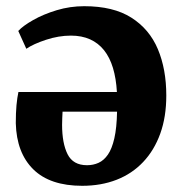

<svg xmlns="http://www.w3.org/2000/svg" viewBox="-20 -586 586 620"><path d="M245.5 14Q141.5 14 87.5 -39.2Q33.5 -92.5 31 -188Q31 -221.5 33.2 -246Q35.5 -270.5 39.5 -289H357.5Q355 -332.5 344.8 -366.5Q334.5 -400.5 316 -423.8Q297.5 -447 270.8 -459Q244 -471 209 -471Q169.5 -471 128.5 -457.5Q87.5 -444 65 -428.5L39 -486Q54 -502.5 87 -521.2Q120 -540 163 -553Q206 -566 252 -566Q346 -566 404.2 -529Q462.5 -492 489.8 -427.2Q517 -362.5 517 -277.5Q517 -208.5 497.5 -154.5Q478 -100.5 442.2 -62.8Q406.5 -25 356.5 -5.5Q306.5 14 245.5 14ZM261 -52.5Q281 -52.5 298.2 -60.2Q315.5 -68 328.5 -86.8Q341.5 -105.5 349.2 -139.2Q357 -173 358 -225.5H182Q181.5 -214.5 181 -203.8Q180.5 -193 180.5 -183Q180.5 -123.5 198.2 -88Q216 -52.5 261 -52.5Z"/></svg>

Font: Merriweather 20pt ExtraBold
Style: Regular
Weight: 800
Version: Version 2.100